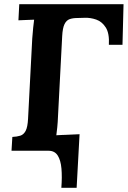

<svg xmlns="http://www.w3.org/2000/svg" viewBox="-20 -720 610 917"><path d="M273 177Q277 125 273.5 85Q270 45 255.5 22.5Q241 0 212 0L249 -74L360 -79L346 177ZM35 0 39 -66Q61 -67 77 -72Q93 -77 102.5 -95Q112 -113 114 -153L134 -536Q136 -563 138.5 -588Q141 -613 143 -626Q127 -625 103 -624.5Q79 -624 68 -623L72 -700H570L565 -506H500Q503 -561 485 -589Q467 -617 439.5 -626.5Q412 -636 385 -635L349 -634Q328 -634 312.5 -628.5Q297 -623 288 -604.5Q279 -586 277 -547L257 -164Q256 -137 253.5 -112Q251 -87 249 -74Q260 -75 278 -75.5Q296 -76 313 -76.5Q330 -77 337 -77L333 0Z"/></svg>

Font: Lora
Style: Bold Italic
Weight: 700
Italic angle: -3°
Designer: Olga Karpushina, Alexei Vanyashin (Cyrillic)
Foundry: Cyreal
Version: Version 3.004